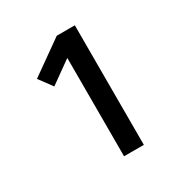

<svg xmlns="http://www.w3.org/2000/svg" viewBox="-110 -820 547 580"><g transform="rotate(-30 164.0 -530.5)"><path d="M229 -322H160V-665L83 -610L49 -656L166 -739H229Z"/></g></svg>

Font: Fira Sans Compressed
Style: Regular
Weight: 400
Width: 1
Designer: bBox Type GmbH & Carrois Corporate GbR & Edenspiekermann AG
Foundry: bBox Type GmbH & Carrois Corporate GbR & Edenspiekermann AG
Version: Version 4.301